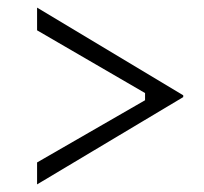

<svg xmlns="http://www.w3.org/2000/svg" viewBox="-20 -567 540 508"><path d="M363.8 -320.8 78.1 -486.8V-546.9L464.8 -314.9V-310.1L78.1 -79.1V-137.2L363.8 -301.8Z"/></svg>

Font: Steps Mono
Style: Regular
Weight: 400
Width: 3
Version: Version 1.000;PS 001.000;hotconv 1.0.70;makeotf.lib2.5.58329